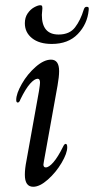

<svg xmlns="http://www.w3.org/2000/svg" viewBox="-20 -704 359 734"><path d="M75 -36Q75 -59 81 -89L129 -356Q133 -382 133 -388Q133 -403 124 -403Q112 -403 95 -384Q78 -365 58 -324Q54 -312 48 -312Q42 -312 42 -322Q42 -346 63.5 -383.5Q85 -421 116.5 -448.5Q148 -476 175 -476Q206 -476 206 -432Q206 -411 200 -377L148 -88L146 -75Q146 -64 155 -64Q167 -64 184 -83.5Q201 -103 221 -143Q226 -154 231 -154Q237 -154 237 -141Q237 -118 215.5 -81.5Q194 -45 163 -17.5Q132 10 107 10Q75 10 75 -36ZM75 -615Q75 -637 85.5 -652.5Q96 -668 110.5 -676Q125 -684 134 -684Q139 -684 140.5 -681.5Q142 -679 142 -672Q140 -654 140 -647Q140 -572 204 -572Q246 -572 267 -599.5Q288 -627 300 -667Q302 -673 304.5 -675.5Q307 -678 312 -678Q317 -678 318.5 -675Q320 -672 319 -665Q314 -612 277.5 -574Q241 -536 178 -536Q130 -536 102.5 -558Q75 -580 75 -615Z"/></svg>

Font: Charm
Style: Regular
Weight: 400
Designer: Katatrad Aksorn Co.,Ltd.
Foundry: Cadson Demak Co.,Ltd.
Version: Version 1.001